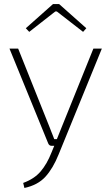

<svg xmlns="http://www.w3.org/2000/svg" viewBox="-20 -723 552 952"><path d="M125 -565 108 -583 243 -703H273L408 -583L392 -565L262 -666H254ZM485 -482 271 42Q243 112 205 153.5Q167 195 101 209L95 184Q150 164 181.5 127Q213 90 235 34L249 0H236Q224 0 219 -12L27 -482H70L228 -87Q230 -81 234.5 -70Q239 -59 242.5 -50Q246 -41 249 -33H262L284 -88L443 -482Z"/></svg>

Font: Exo 2.0 Extra Light
Style: Regular
Weight: 250
Designer: Natanael Gama
Version: Version 1.001;PS 001.001;hotconv 1.0.70;makeotf.lib2.5.58329